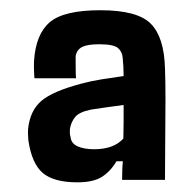

<svg xmlns="http://www.w3.org/2000/svg" viewBox="-20 -662 385 383"><path d="M134.3 -298.3Q87.4 -298.3 65.4 -316.9Q43.5 -335.4 36.6 -381.8Q36.1 -385.7 35.9 -393.1Q35.6 -400.4 36.1 -405.3Q40 -441.4 62.5 -460.7Q85 -480 142.1 -495.1Q162.1 -500.5 182.6 -503.7Q203.1 -506.8 226.6 -510.3Q226.6 -519.5 226.1 -529.1Q225.6 -538.6 224.6 -547.9Q223.6 -559.1 215.1 -566.4Q206.5 -573.7 177.7 -573.7Q154.8 -573.7 144 -568.4Q133.3 -563 130.9 -550.3Q130.9 -547.4 130.9 -536.9Q130.9 -526.4 131.1 -516.6Q131.3 -506.8 131.8 -505.9H48.8Q48.3 -507.8 47.9 -519.8Q47.4 -531.7 47.9 -540.5Q51.3 -593.8 79.3 -617.7Q107.4 -641.6 180.2 -641.6Q254.4 -641.6 281 -614.5Q307.6 -587.4 309.1 -525.4Q310.1 -501 310.1 -463.9Q310.1 -426.8 309.6 -384.8Q309.1 -342.8 309.1 -303.2H223.6Q223.6 -313 223.9 -322Q224.1 -331.1 225.1 -340.3H212.4Q200.2 -319.8 183.1 -309.1Q166 -298.3 134.3 -298.3ZM167.5 -364.3Q207 -364.3 226.1 -385.7Q226.6 -402.3 226.6 -418.9Q226.6 -435.5 226.6 -452.6Q210.9 -450.7 194.3 -448.2Q177.7 -445.8 161.6 -443.4Q137.7 -438.5 129.6 -428.2Q121.6 -418 119.6 -405.3Q118.7 -394 120.6 -389.6Q121.6 -376 134.8 -370.1Q147.9 -364.3 167.5 -364.3Z"/></svg>

Font: Agdasima
Style: Bold
Weight: 700
Width: 3
Designer: The DocRepair Project, Patric King
Foundry: Google
Version: Version 2.002